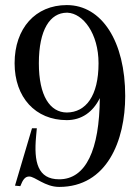

<svg xmlns="http://www.w3.org/2000/svg" viewBox="-20 -728 550 756"><path d="M243 -708C119.5 -708 37.5 -616.5 37.5 -479C37.5 -344.5 119.5 -255 243 -255C301.4 -255 346.3 -287.1 373 -341.7C371.6 -138.8 318.6 -22 213 -22C128 -22 113 -91 122 -190L125 -223H106L39 3L60 5C70 -21 79 -33 95 -33C118 -33 157 8 213 8C401 8 473 -174 473 -350C473 -565 381 -708 243 -708ZM243 -285C177 -285.5 133 -350 133 -479C133 -611 177 -677.5 243 -678H245.5C307.5 -675.5 368 -595.5 368 -479C368 -350 318 -285.5 243 -285Z"/></svg>

Font: Picaflor 12 pt
Style: Regular
Weight: 400
Designer: Ariel Martín Pérez
Foundry: Tunera Type Foundry
Version: Version 1.000;hotconv 1.0.109;makeotfexe 2.5.65596